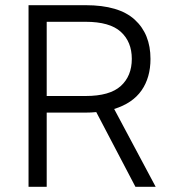

<svg xmlns="http://www.w3.org/2000/svg" viewBox="-20 -720 660 740"><path d="M351 -288Q341 -287 331 -286.5Q321 -286 310 -286H160V0H90V-700H310Q438 -700 499 -644.5Q560 -589 560 -493Q560 -421 525.5 -371.5Q491 -322 420 -300L580 0H502ZM160 -636V-350H310Q403 -350 445.5 -388.5Q488 -427 488 -493Q488 -559 445.5 -597.5Q403 -636 310 -636Z"/></svg>

Font: PT Root UI Web
Style: Regular
Weight: 400
Designer: Vitaly Kuzmin
Foundry: ParaType Ltd.
Version: Version 1.000W